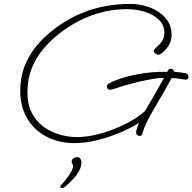

<svg xmlns="http://www.w3.org/2000/svg" viewBox="-20 -692 988 986"><path d="M364 43Q282 43 219 10Q156 -23 120 -83.5Q84 -144 84 -224Q84 -309 118 -379Q152 -449 216 -507Q398 -672 649 -672Q702 -672 750.5 -653.5Q799 -635 830 -599.5Q861 -564 861 -514Q861 -473 836 -444Q830 -436 816.5 -423.5Q803 -411 793 -411Q785 -411 777 -417.5Q769 -424 769 -431Q769 -436 776 -442.5Q783 -449 797 -462Q824 -489 824 -523Q824 -564 795.5 -591Q767 -618 723 -631.5Q679 -645 630 -645Q520 -645 415.5 -598.5Q311 -552 231 -472Q178 -419 149.5 -356.5Q121 -294 121 -217Q121 -153 144.5 -110Q168 -67 205 -40Q243 -13 288 -0.5Q333 12 374 12Q422 12 476.5 -1Q531 -14 583.5 -36.5Q636 -59 678 -86Q696 -98 707.5 -107Q719 -116 724 -121L754 -172Q766 -192 783 -222Q800 -252 822 -292Q791 -292 744 -283Q697 -274 646 -260Q615 -252 584.5 -241.5Q554 -231 546 -231Q529 -231 529 -249Q529 -254 532 -257.5Q535 -261 545 -266Q568 -279 604 -290.5Q640 -302 684 -310Q724 -318 763 -321Q802 -324 839 -323L842 -329Q846 -339 856 -339Q871 -339 875 -323Q900 -322 932 -316Q948 -313 948 -298Q948 -283 933 -283Q926 -283 905.5 -287Q885 -291 861 -291Q839 -248 774 -138Q761 -116 752 -100Q743 -84 738 -73Q720 -38 711 -5Q708 6 699 6Q679 6 679 -12Q679 -24 693 -61Q648 -32 590.5 -8.5Q533 15 474 29Q415 43 364 43ZM376 115Q388 115 393 123.5Q398 132 398 143Q398 174 372 208Q346 242 310 270Q305 274 299 274Q290 274 290 266Q290 262 294 258Q307 244 321 226Q335 208 345 190.5Q355 173 355 162Q355 154 351.5 149.5Q348 145 348 139Q348 129 355.5 122Q363 115 376 115Z"/></svg>

Font: Oooh Baby
Style: Regular
Weight: 400
Designer: Robert E. Leuschke
Foundry: Robert E. Leuschke
Version: Version 1.011; ttfautohint (v1.8.3)